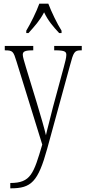

<svg xmlns="http://www.w3.org/2000/svg" viewBox="-20 -786 465 1045"><path d="M123 -619V-606H135C169 -644 196 -673 220 -719C242 -673 267 -644 302 -606H315V-619C291 -657 260 -721 243 -766H194C178 -721 146 -657 123 -619ZM36 210V239H39C150 239 187 204 237 23L361 -430C380 -502 385 -512 420 -512H425V-536H275V-512H290C335 -511 341 -503 341 -487C341 -471 334 -447 327 -420L268 -202C253 -139 238 -87 230 -50C222 -85 204 -148 180 -227L122 -417C112 -451 104 -476 104 -488C104 -505 114 -512 158 -512H161V-536H6V-512H8C50 -512 53 -506 70 -451L210 1C163 159 148 210 36 210Z"/></svg>

Font: Noto Serif Armenian ExtraCondensed ExtraLight
Style: Regular
Weight: 200
Width: 2
Designer: Monotype Design Team
Foundry: Monotype Imaging Inc.
Version: Version 2.008